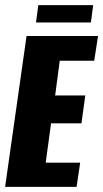

<svg xmlns="http://www.w3.org/2000/svg" viewBox="-22 -732 404 752"><path d="M-2 0 82 -591H362L347 -494H212L194 -358H312L297 -249H178L157 -95H292L278 0ZM119 -644 128 -712H343L334 -644Z"/></svg>

Font: Alumni Sans Thin ExtraBold
Style: Italic
Weight: 800
Italic angle: -8°
Version: Version 1.016